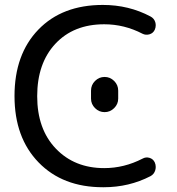

<svg xmlns="http://www.w3.org/2000/svg" viewBox="-20 -785 734 794"><path d="M411.1 -684.6Q284.2 -684.6 209 -604Q133.8 -523.4 133.8 -387.2Q133.8 -251 210.9 -170.4Q288.1 -89.8 411.1 -89.8Q493.2 -89.8 569.3 -128.9Q583 -136.7 598.1 -132.3Q613.3 -127.9 620.1 -113.3Q624 -104.5 624 -94.7Q624 -87.9 622.1 -81.1Q617.2 -64.5 602.5 -56.6Q513.7 -10.7 409.2 -10.7Q407.2 -10.7 405.3 -10.7Q239.3 -10.7 139.6 -113.3Q40 -215.8 40 -387.7Q40 -560.5 138.7 -662.6Q237.3 -764.6 405.3 -764.6Q512.7 -764.6 602.5 -716.8Q617.2 -709 622.1 -693.4Q624 -686.5 624 -680.7Q624 -670.9 620.1 -662.1Q613.3 -647.5 598.1 -643.1Q583 -638.7 569.3 -645.5Q494.1 -684.6 411.1 -684.6ZM356.4 -377V-410.2Q356.4 -433.6 373 -450.2Q389.6 -466.8 412.6 -466.8Q435.5 -466.8 452.1 -450.2Q468.8 -433.6 468.8 -410.2V-377Q468.8 -354.5 452.1 -337.9Q435.5 -321.3 412.6 -321.3Q389.6 -321.3 373 -337.9Q356.4 -354.5 356.4 -377Z"/></svg>

Font: Gen Jyuu GothicX Regular
Style: Regular
Weight: 400
Designer: [Source Han Sans]
Ryoko NISHIZUKA  (kana & ideographs); Paul D. Hunt (Latin, Greek & Cyrillic); Wenlong ZHANG  (bopomofo
Version: Version 1.002.20150607